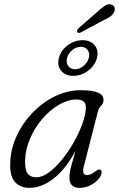

<svg xmlns="http://www.w3.org/2000/svg" viewBox="-20 -900 575 929"><path d="M386 -97Q380.5 -76.5 383.2 -64.8Q386 -53 402 -53Q412 -53 421 -57.8Q430 -62.5 440 -70Q457.5 -83 465 -79Q477.5 -71.5 467 -49Q456 -27 427.5 -9Q399 9 364 9Q341.5 9 328.8 -3Q316 -15 316 -41Q316 -53 318.2 -67.2Q320.5 -81.5 327 -105.2Q333.5 -129 345.5 -170Q297 -80.5 239 -35.8Q181 9 122 9Q79 9 53 -18.8Q27 -46.5 29.5 -110Q31 -177.5 59.8 -240.5Q88.5 -303.5 136.8 -353.8Q185 -404 245.5 -433.8Q306 -463.5 371.5 -463.5Q483 -463.5 481 -415.5Q480 -398.5 469 -388Q458 -377.5 454 -362ZM101.5 -124Q100 -77 114.2 -59.5Q128.5 -42 156 -42Q184 -42 216.2 -65.5Q248.5 -89 279.8 -127.5Q311 -166 336.8 -211.2Q362.5 -256.5 378.5 -300.8Q394.5 -345 395.5 -379.5Q396.5 -418.5 350.5 -418.5Q308.5 -418.5 265.2 -393.2Q222 -368 185.5 -325.8Q149 -283.5 126 -231Q103 -178.5 101.5 -124ZM451.5 -843Q473 -863 489.2 -873.2Q505.5 -883.5 520.5 -877.5Q532 -873.5 534.5 -862Q537 -850.5 530.5 -838.5Q523.5 -826 509.8 -817.5Q496 -809 477 -800L370.5 -743Q358 -737.5 353.5 -745.5Q351 -750 354.5 -755.2Q358 -760.5 362 -765ZM334.5 -533Q296.5 -533 276 -557.8Q255.5 -582.5 265 -619.5Q274.5 -656.5 307.8 -681Q341 -705.5 379.5 -705.5Q418 -705.5 438.2 -680.8Q458.5 -656 449 -619.5Q439.5 -582.5 406.2 -557.8Q373 -533 334.5 -533ZM371.5 -673.5Q349.5 -673.5 330 -657.8Q310.5 -642 304.5 -619.5Q298.5 -597 310 -581Q321.5 -565 343 -565Q365 -565 384.2 -581Q403.5 -597 409.5 -619.5Q415.5 -642 404.2 -657.8Q393 -673.5 371.5 -673.5Z"/></svg>

Font: Fraunces 9pt SuperSoft Light
Style: Italic
Weight: 300
Italic angle: -16°
Version: Version 1.000;[b76b70a41]